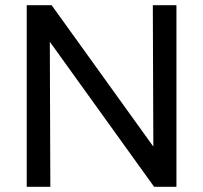

<svg xmlns="http://www.w3.org/2000/svg" viewBox="-20 -720 783 740"><path d="M83 -700H179L571 -155L569 -700H660V0H574L172 -559L174 0H83Z"/></svg>

Font: Rosa Sans
Style: Regular
Weight: 400
Designer: Pentagram / MCKL
Foundry: Pentagram / MCKL
Version: Version 1.005;September 16, 2019;FontCreator 11.5.0.2425 64-